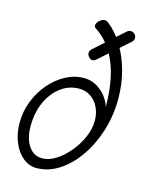

<svg xmlns="http://www.w3.org/2000/svg" viewBox="-131 -981 870 1078"><g transform="rotate(15 304.0 -442.0)"><path d="M185.5 8.5Q141.5 8.5 106 -21Q70.5 -50.5 49.8 -101Q29 -151.5 29 -214Q29 -279.5 52.5 -339.5Q76 -399.5 116.2 -446.8Q156.5 -494 207.8 -521.5Q259 -549 315 -549Q367 -549 411.2 -514Q455.5 -479 473.5 -424Q473 -450 472.5 -464.8Q472 -479.5 471 -491Q466.5 -553 453.8 -606Q441 -659 419.8 -702.2Q398.5 -745.5 369.8 -779Q341 -812.5 304 -836Q296.5 -841.5 296.5 -850Q296.5 -860 303.5 -869.8Q310.5 -879.5 321.2 -886.2Q332 -893 342 -893Q353 -893 361 -886.5Q412.5 -847.5 450.2 -785.2Q488 -723 508.8 -646Q529.5 -569 529.5 -485.5Q529.5 -388 501.8 -299Q474 -210 425.8 -140.8Q377.5 -71.5 315.5 -31.5Q253.5 8.5 185.5 8.5ZM202.5 -52.5Q241 -52.5 281.5 -78.2Q322 -104 356.8 -145.8Q391.5 -187.5 412.8 -236.5Q434 -285.5 434 -332Q434 -376 417.2 -410.2Q400.5 -444.5 371.2 -464.5Q342 -484.5 305 -484.5Q244.5 -484.5 196.8 -448.5Q149 -412.5 121.2 -350.8Q93.5 -289 93.5 -210.5Q93.5 -139 123.2 -95.8Q153 -52.5 202.5 -52.5ZM332 -658Q321 -658 311.2 -669Q301.5 -680 301.5 -692.5Q301.5 -706.5 313 -715.5L476.5 -862Q487 -871.5 499.5 -871.5Q512.5 -871.5 522.2 -861.8Q532 -852 532 -839.5Q532 -825.5 519.5 -814.5L355.5 -669Q343 -658 332 -658Z"/></g></svg>

Font: Edu SA Hand
Style: Regular
Weight: 400
Designer: Tina and Corey Anderson, Eben Sorkin, Mirko Velimirovic
Foundry: Google for Education
Version: Version 2.000